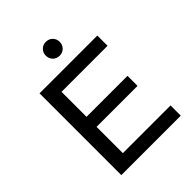

<svg xmlns="http://www.w3.org/2000/svg" viewBox="-246 -1028 1162 1162"><g transform="rotate(-45 335.0 -447.0)"><path d="M104.7 -700H599.4V-612.4H205.3V-87.6H613.6V0H104.7ZM196.9 -398.4H556.1V-312.6H196.9ZM292.7 -834.1Q292.7 -859.7 309.7 -876.6Q326.7 -893.6 352.1 -893.6Q377.7 -893.6 394.6 -876.6Q411.6 -859.7 411.6 -834.1Q411.6 -808.7 394.6 -791.7Q377.7 -774.7 352.1 -774.7Q326.7 -774.7 309.7 -791.7Q292.7 -808.7 292.7 -834.1Z"/></g></svg>

Font: iiserrat Thin
Style: Regular
Weight: 100
Designer: Akira Ohta
Foundry: Akira Ohta
Version: Version 1.200;Glyphs 3.3.1 (3343)